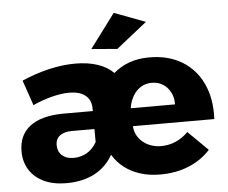

<svg xmlns="http://www.w3.org/2000/svg" viewBox="-54 -831 1072 902"><g transform="rotate(-5 482.5 -380.0)"><path d="M558.7 -221.3Q561.6 -200.7 572.2 -183.3Q582.9 -165.9 599.5 -153Q616.1 -140.1 637.2 -133.2Q658.3 -126.3 681.6 -126.3Q754.4 -126.3 809.9 -181.3L903.3 -89.4Q861.1 -43.1 800.9 -18.4Q740.7 6.3 666.3 6.3Q615.3 6.3 572.9 -7Q530.6 -20.3 497.9 -45.4Q465.3 -70.4 443.7 -106.3Q412.7 -50.9 357 -21.2Q301.3 8.4 223 8.4Q162.4 8.4 118.1 -12.4Q73.9 -33.3 50 -71Q26.1 -108.7 26.1 -159Q26.1 -235.7 79.8 -276.5Q133.4 -317.3 234.4 -318.3H376.4L375.9 -337.6Q373.6 -374 347.1 -393.9Q320.7 -413.9 272.4 -413.9Q237.1 -413.9 192.4 -402.7Q147.6 -391.6 101 -370.3L60 -489.4Q125.9 -518 190.2 -532.8Q254.6 -547.6 313 -547.6Q372.3 -547.6 417.8 -532.5Q463.3 -517.4 493.1 -487.6Q525.9 -516.3 568.1 -531.4Q610.4 -546.4 661.6 -546.4Q751.6 -546.4 816.1 -507.4Q880.6 -468.3 913.4 -397.4Q946.3 -326.6 941.6 -231.1H557.6ZM270.7 -233.6Q234 -233.6 213.5 -218.3Q193 -203 193 -173.7Q193 -143.6 212.9 -125.2Q232.9 -106.9 266.7 -106.9Q302 -106.9 330.5 -123.4Q359 -140 376.9 -172.4L376.4 -233.6ZM763.7 -315.9Q764.4 -348.7 751.2 -373.5Q738 -398.3 715.5 -412.4Q693 -426.4 663.1 -426.4Q634.7 -426.4 612.1 -412.6Q589.4 -398.7 574.8 -373.9Q560.1 -349.1 554.7 -315.9ZM514.3 -769.3 661.4 -714 516.6 -599.1 394.7 -609.1Z"/></g></svg>

Font: Alexandria
Style: Regular
Weight: 400
Designer: Mohamed Gaber
Foundry: Kief Type Foundry
Version: Version 5.100